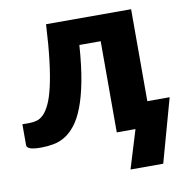

<svg xmlns="http://www.w3.org/2000/svg" viewBox="-78 -593 816 838"><g transform="rotate(-10 330.0 -174.0)"><path d="M557.5 -518.5V-111H656.5L578.5 170H433.5L485.5 0H402.5V-404H308Q301.5 -311 288.8 -244.5Q276 -178 258.2 -132.2Q240.5 -86.5 218.5 -58.8Q196.5 -31 171.8 -16.2Q147 -1.5 120.2 3.2Q93.5 8 66 8Q31.5 8 17.2 2.2Q3 -3.5 3 -13.5V-106.5H35.5Q51.5 -106.5 67 -110.8Q82.5 -115 97 -129.2Q111.5 -143.5 124.5 -170.8Q137.5 -198 148.2 -243.8Q159 -289.5 167.2 -356.8Q175.5 -424 180.5 -518.5Z"/></g></svg>

Font: Lato Black
Style: Regular
Weight: 900
Designer: Lukasz Dziedzic
Foundry: tyPoland Lukasz Dziedzic
Version: Version 2.007; 2014-02-27